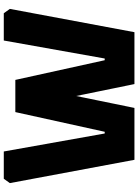

<svg xmlns="http://www.w3.org/2000/svg" viewBox="122 -852 730 1014"><g transform="rotate(-90 487.0 -345.0)"><path d="M27 -658 50 -690H194L289 -157H298L402 -629H572L676 -157H685L780 -690H924L947 -658L824 0H550L487 -308L424 0H150Z"/></g></svg>

Font: Oxanium ExtraBold
Style: Regular
Weight: 800
Designer: Severin Meyer
Version: Version 2.000